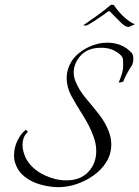

<svg xmlns="http://www.w3.org/2000/svg" viewBox="-20 -738 575 792"><path d="M221 34Q186 34 147.5 23.5Q109 13 79.5 -11Q50 -35 40 -75Q39 -80 38.5 -86Q38 -92 38 -98Q38 -129 52 -158Q66 -187 86 -202H87Q89 -202 92.5 -197.5Q96 -193 92 -191Q82 -181 77.5 -168.5Q73 -156 73 -142Q73 -123 79.5 -103.5Q86 -84 96 -70Q121 -35 165.5 -14.5Q210 6 253 6Q312 6 344.5 -29Q377 -64 377 -115Q377 -146 365 -177Q349 -220 322.5 -261.5Q296 -303 274 -343Q255 -379 255 -416Q255 -455 279 -491Q303 -523 342.5 -542.5Q382 -562 423 -562Q451 -562 477 -552Q503 -542 524 -519Q530 -510 530 -496Q530 -476 522 -465Q513 -452 502 -431Q491 -410 489 -402Q487 -401 479.5 -398.5Q472 -396 470 -399Q474 -407 481 -428Q488 -449 488 -466Q488 -477 487.5 -490.5Q487 -504 474 -514Q462 -525 443 -533Q424 -541 397 -541Q342 -541 313 -509Q284 -477 284 -439Q284 -420 292 -401Q307 -365 334 -333Q361 -301 387.5 -267.5Q414 -234 429 -195Q439 -169 439 -142Q439 -103 419.5 -71Q400 -39 367.5 -15.5Q335 8 297 21Q259 34 221 34ZM514 -628Q504 -623 484 -640Q473 -650 457.5 -666Q442 -682 437 -687Q432 -695 425 -690Q420 -686 403.5 -674.5Q387 -663 370 -652Q353 -641 344 -636Q332 -630 324 -634Q353 -654 382.5 -675Q412 -696 437 -718H449Q459 -702 477.5 -682Q496 -662 517 -648Q521 -646 525 -643Q529 -640 535 -640V-637Q532 -636 524 -632.5Q516 -629 514 -628Z"/></svg>

Font: Italianno
Style: Regular
Weight: 400
Designer: Robert E. Leuschke
Foundry: Robert E. Leuschke
Version: Version 1.100; ttfautohint (v1.8.3)